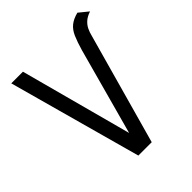

<svg xmlns="http://www.w3.org/2000/svg" viewBox="-201 -835 955 955"><g transform="rotate(-45 276.5 -357.5)"><path d="M504 -716Q469 -707 448 -690Q427 -673 414 -643Q401 -613 388 -568L263 -111L105 -700H23L216 1H310L473 -583Q478 -604 486.5 -621.5Q495 -639 510.5 -653Q526 -667 553 -676Z"/></g></svg>

Font: Advent Pro Medium
Style: Regular
Weight: 500
Designer: VivaRado, Andreas Kalpakidis
Foundry: VivaRado, Andreas Kalpakidis
Version: Version 3.000